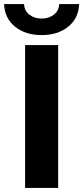

<svg xmlns="http://www.w3.org/2000/svg" viewBox="-40 -921 408 941"><path d="M83 -700H245V0H83ZM-20 -901H78Q79 -869 103.5 -849.5Q128 -830 164 -830Q200 -830 224.5 -849.5Q249 -869 250 -901H348Q345 -831 294 -790Q243 -749 164 -749Q85 -749 34 -790Q-17 -831 -20 -901Z"/></svg>

Font: mBank
Style: Bold
Weight: 700
Designer: Julieta Ulanovsky
Foundry: Julieta Ulanovsky
Version: Version 7.200